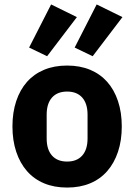

<svg xmlns="http://www.w3.org/2000/svg" viewBox="-20 -832 604 864"><path d="M36 0ZM282 12Q224 12 178.5 -7Q133 -26 101.5 -62Q70 -98 53 -149Q36 -200 36 -263Q36 -326 53 -377Q70 -428 101.5 -463.5Q133 -499 178.5 -518Q224 -537 282 -537Q340 -537 385.5 -518Q431 -499 462.5 -463.5Q494 -428 511 -377Q528 -326 528 -263Q528 -200 511 -149Q494 -98 462.5 -62Q431 -26 385.5 -7Q340 12 282 12ZM282 -105Q326 -105 350 -132Q374 -159 374 -209V-316Q374 -366 350 -393Q326 -420 282 -420Q238 -420 214 -393Q190 -366 190 -316V-209Q190 -159 214 -132Q238 -105 282 -105ZM192 -579 111 -618 210 -812 326 -755ZM397 -579 316 -618 415 -812 531 -755Z"/></svg>

Font: Aneliza ExtraBold
Style: Regular
Weight: 800
Designer: Mike Abbink, Paul van der Laan, Pieter van Rosmalen
Foundry: Bold Monday
Version: Version 3.001;September 8, 2019;FontCreator 11.5.0.2425 64-b